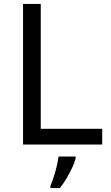

<svg xmlns="http://www.w3.org/2000/svg" viewBox="-20 -734 564 975"><path d="M97 0V-714H187V-80H499V0ZM364 70Q360 88 347.5 115.5Q335 143 318.5 171Q302 199 284 221H236V209Q244 192 252.5 165.5Q261 139 268 110.5Q275 82 277 61H364Z"/></svg>

Font: Noto Sans Gunjala Gondi
Style: Regular
Weight: 400
Designer: Ek Type
Foundry: Ek Type
Version: Version 1.004